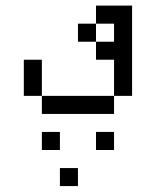

<svg xmlns="http://www.w3.org/2000/svg" viewBox="-20 -582 540 665"><path d="M250 62.5V0H187.5V62.5ZM187.5 -62.5V-125H125V-62.5ZM375 -62.5V-125H312.5V-62.5ZM125 -250V-187.5H375V-250ZM125 -250Q125 -250 125 -375H62.5Q62.5 -375 62.5 -250ZM375 -250H437.5V-562.5H312.5V-500H250V-437.5H312.5V-375H375Q375 -375 375 -250ZM312.5 -437.5V-500H375V-437.5Z"/></svg>

Font: Unifont
Style: Regular
Weight: 500
Version: Version 15.1.04